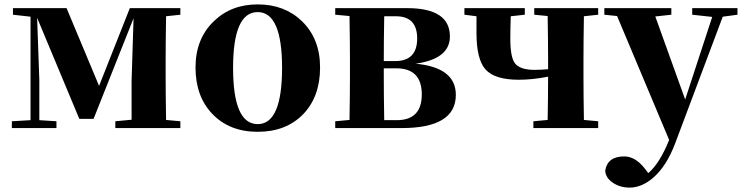

<svg xmlns="http://www.w3.org/2000/svg" viewBox="-20 -583 3377 874"><path d="M736 -509Q734 -393 734 -308V-238Q734 -153 736 -37L801 -31V0H505V-31L579 -38V-216L588 -500L406 -42H341L149 -502L159 -218V-36L237 -31V0H34V-31L119 -36V-507L39 -516V-546H283L431 -192L571 -546H801V-516Z M947 -64Q870 -144 870 -276Q870 -406 953 -486Q1032 -563 1153 -563Q1275 -563 1354 -487Q1437 -407 1437 -276Q1437 -142 1359 -62Q1281 17 1153 17Q1025 17 947 -64ZM1264 -274Q1264 -528 1153 -528Q1041 -528 1041 -274Q1041 -18 1153 -18Q1264 -18 1264 -274Z M1786 -36Q1900 -36 1900 -153Q1900 -272 1784 -272H1727V-238Q1727 -152 1729 -36ZM1729 -509Q1727 -399 1727 -305H1779Q1879 -305 1879 -408Q1879 -509 1782 -509ZM1833 -546Q2028 -546 2028 -417Q2028 -315 1872 -293Q2055 -276 2055 -151Q2055 0 1808 0H1506V-31L1571 -37Q1573 -153 1573 -238V-308Q1573 -392 1571 -510L1506 -516V-546Z M2638 -509Q2636 -393 2636 -308V-238Q2636 -153 2638 -37L2703 -31V0H2408V-31L2473 -37Q2475 -149 2475 -234Q2405 -220 2341 -220Q2232 -220 2190 -267Q2149 -313 2149 -433V-509L2094 -516V-546H2369V-516L2305 -509Q2303 -447 2303 -406Q2303 -323 2324 -295Q2347 -265 2413 -265Q2444 -265 2475 -268V-308Q2475 -392 2473 -510L2412 -516V-546H2703V-516Z M3337 -516 3270 -507 3054 68Q3014 175 2951 228Q2900 271 2846 271Q2803 271 2770 249Q2736 226 2735 193Q2746 129 2821 129Q2872 129 2915 184L2931 205Q2983 161 3026 54L2789 -510L2731 -516V-546H3036V-516L2963 -508L3099 -130L3222 -506L3131 -516V-546H3337Z"/></svg>

Font: Source Han Serif SC Heavy
Style: Regular
Weight: 900
Designer: Ryoko NISHIZUKA  (kana & ideographs); Frank Grießhammer (Latin, Greek & Cyrillic); Wenlong ZHANG  (bopomofo); Sandoll Co
Foundry: Adobe Systems Incorporated
Version: Version 1.001 October 20, 2017